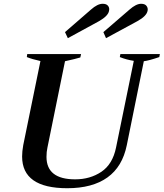

<svg xmlns="http://www.w3.org/2000/svg" viewBox="-20 -986 866 1016"><path d="M324 -816 461 -935Q496 -966 523 -966Q541 -966 549.5 -957.5Q558 -949 558 -937Q558 -932 557 -929Q553 -902 504 -874L339 -784ZM527 -816 665 -935Q700 -966 727 -966Q747 -966 755.5 -954.5Q764 -943 761 -929Q756 -901 707 -874L541 -784ZM97 -158Q97 -185 103 -218L194 -663Q149 -673 122 -684L124 -700H409L405 -682Q383 -675 324 -662L231 -205Q226 -183 226 -156Q226 -37 378 -37Q457 -37 516.5 -77Q576 -117 594 -205L688 -664Q649 -670 614 -684L617 -700H826L823 -684Q767 -665 741 -662L651 -218Q628 -104 548.5 -47Q469 10 336 10Q97 10 97 -158Z"/></svg>

Font: Trirong SemiBold
Style: Italic
Weight: 600
Italic angle: -12°
Designer: Katatrad Team
Foundry: CadsonDemak
Version: Version 1.001